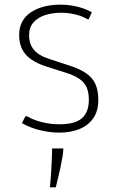

<svg xmlns="http://www.w3.org/2000/svg" viewBox="-20 -558 495 822"><path d="M233.9 9.8Q196.3 9.8 154.3 0.2Q112.3 -9.3 73.7 -30.8L88.9 -60.1H95.7Q126 -43 161.9 -34.4Q197.8 -25.9 233.9 -25.9Q301.3 -25.9 330.8 -52Q360.4 -78.1 360.4 -130.9Q360.4 -162.6 350.8 -184.1Q341.3 -205.6 319.3 -220.7Q297.4 -235.8 258.8 -247.6L183.6 -271.5Q141.1 -284.7 114.3 -303.2Q87.4 -321.8 74.7 -347.7Q62 -373.5 62 -407.7Q62 -471.7 111.6 -504.9Q161.1 -538.1 239.3 -538.1Q265.6 -538.1 291 -533.7Q316.4 -529.3 337.6 -521.7Q358.9 -514.2 373 -505.4L359.9 -475.6H354.5Q333 -488.8 303 -496.1Q272.9 -503.4 241.2 -503.4Q205.6 -503.4 174.3 -493.7Q143.1 -483.9 123.8 -462.6Q104.5 -441.4 104.5 -407.7Q104.5 -369.6 125.2 -344.7Q146 -319.8 191.9 -305.2L268.1 -280.3Q317.9 -265.1 346.9 -245.6Q376 -226.1 388.4 -198.2Q400.9 -170.4 400.9 -130.4Q400.9 -83 379.4 -52Q357.9 -21 320.3 -5.6Q282.7 9.8 233.9 9.8ZM193.8 244.1Q193.8 244.1 194.8 232.7Q195.8 221.2 197.3 202.1Q198.7 183.1 200 160.9Q201.2 138.7 202.1 116.7Q203.1 94.7 203.1 77.6H251V80.6Q251 91.8 247.8 111.8Q244.6 131.8 239.7 154.5Q234.9 177.2 230 197.8Q225.1 218.3 221.9 231.2Q218.8 244.1 218.8 244.1Z"/></svg>

Font: Comme Thin
Style: Regular
Weight: 250
Version: Version 1.000;gftools[0.9.27]